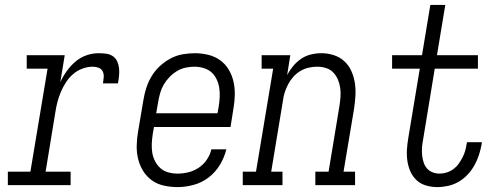

<svg xmlns="http://www.w3.org/2000/svg" viewBox="-20 -755 2040 783"><path d="M12 0V-55H104L174 -475H89V-530H244L226 -420Q237 -444 252.5 -465.5Q268 -487 288 -504Q308 -521 332.5 -529.5Q357 -538 382 -538Q398 -538 413 -536Q428 -534 440 -526Q452 -518 458 -504.5Q464 -491 465.5 -476.5Q467 -462 465.5 -446.5Q464 -431 461 -415H400Q402 -428 403 -440.5Q404 -453 399 -463.5Q394 -474 382.5 -478.5Q371 -483 359 -483Q338 -483 317 -475.5Q296 -468 279 -453.5Q262 -439 249.5 -420Q237 -401 228.5 -381Q220 -361 214.5 -340Q209 -319 206 -299L166 -55H268V0Z M704 8Q676 8 648.5 2Q621 -4 599.5 -19.5Q578 -35 564 -57.5Q550 -80 543.5 -106Q537 -132 537.5 -160.5Q538 -189 543 -218L565 -348Q569 -373 577 -397.5Q585 -422 598.5 -444.5Q612 -467 632 -485.5Q652 -504 675.5 -516.5Q699 -529 724.5 -533.5Q750 -538 775 -538Q802 -538 829 -531.5Q856 -525 877.5 -509.5Q899 -494 912.5 -471.5Q926 -449 932 -423Q938 -397 937.5 -368.5Q937 -340 932 -312L920 -237H608L603 -209Q600 -189 599 -169.5Q598 -150 601 -132Q604 -114 612.5 -97.5Q621 -81 634.5 -69Q648 -57 666.5 -52Q685 -47 704 -47Q726 -47 748.5 -52.5Q771 -58 790.5 -71Q810 -84 823.5 -104Q837 -124 842 -146H903Q895 -113 877 -83Q859 -53 831 -31.5Q803 -10 769.5 -1Q736 8 704 8ZM617 -293H867L872 -321Q875 -341 876 -360Q877 -379 874 -397.5Q871 -416 863 -432.5Q855 -449 842 -460.5Q829 -472 810.5 -477.5Q792 -483 773 -483Q755 -483 736.5 -479Q718 -475 701.5 -465Q685 -455 671 -440.5Q657 -426 647.5 -409.5Q638 -393 633 -375Q628 -357 625 -339Z M970 0V-55H1024L1094 -475H1047V-530H1164L1151 -449Q1161 -468 1175.5 -485.5Q1190 -503 1208.5 -515.5Q1227 -528 1248.5 -533Q1270 -538 1291 -538Q1317 -538 1341.5 -530Q1366 -522 1384 -505.5Q1402 -489 1412.5 -466Q1423 -443 1427 -417.5Q1431 -392 1429.5 -365.5Q1428 -339 1424 -312L1381 -55H1428V0H1266V-55H1320L1364 -321Q1367 -340 1368.5 -359Q1370 -378 1367.5 -396Q1365 -414 1358 -430.5Q1351 -447 1339 -459.5Q1327 -472 1309.5 -477.5Q1292 -483 1273 -483Q1256 -483 1238.5 -479Q1221 -475 1205 -465.5Q1189 -456 1176.5 -442Q1164 -428 1155.5 -412Q1147 -396 1141.5 -379.5Q1136 -363 1134 -345L1086 -55H1132V0Z M1763 8Q1740 8 1717.5 1.5Q1695 -5 1679 -20Q1663 -35 1654 -55Q1645 -75 1641.5 -98Q1638 -121 1639.5 -144.5Q1641 -168 1645 -192L1692 -475H1579V-530H1701L1735 -735H1796L1762 -530H1929V-475H1753L1705 -183Q1702 -168 1701 -152.5Q1700 -137 1701.5 -122Q1703 -107 1707.5 -93Q1712 -79 1721 -68.5Q1730 -58 1743.5 -52.5Q1757 -47 1773 -47Q1787 -47 1801.5 -51.5Q1816 -56 1828.5 -65Q1841 -74 1850 -86.5Q1859 -99 1866 -112.5Q1873 -126 1877 -140Q1881 -154 1883 -168Q1884 -170 1884 -171.5Q1884 -173 1884 -175H1945Q1945 -173 1944.5 -170.5Q1944 -168 1944 -166Q1940 -144 1933 -122.5Q1926 -101 1914.5 -80.5Q1903 -60 1886.5 -42.5Q1870 -25 1850 -13.5Q1830 -2 1807.5 3Q1785 8 1763 8Z"/></svg>

Font: Iosevka Curly Slab LtObl
Style: Regular
Weight: 300
Italic angle: -9°
Monospace: yes
Designer: Belleve Invis
Foundry: Belleve Invis
Version: Version 11.0.0; ttfautohint (v1.8.3)